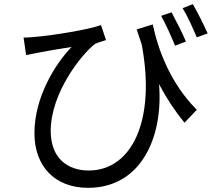

<svg xmlns="http://www.w3.org/2000/svg" viewBox="-20 -839 1040 920"><path d="M871 -640C854 -681 822 -743 802 -780L752 -763C774 -725 800 -665 819 -620ZM635 -698C643 -673 651 -649 659 -626C728 -261 611 -22 405 -22C309 -22 223 -76 223 -212C223 -395 373 -582 436 -629C450 -636 475 -642 488 -647L464 -719C406 -697 232 -669 146 -662C128 -660 108 -659 93 -659L105 -575C125 -579 143 -583 160 -586C199 -594 273 -606 323 -614C242 -530 145 -371 145 -201C145 -42 243 61 402 61C659 61 763 -186 742 -436C779 -366 819 -306 864 -251L923 -313C796 -440 737 -602 712 -722ZM855 -800C878 -763 904 -705 923 -660L975 -679C956 -721 926 -782 904 -819Z"/></svg>

Font: Noto Sans Mono CJK JP Regular
Style: Regular
Weight: 400
Designer: Ryoko NISHIZUKA (kana & ideographs); Paul D. Hunt (Latin, Greek & Cyrillic); Wenlong ZHANG (bopomofo); Sandoll Communica
Foundry: Adobe Systems Incorporated
Version: Version 1.004;PS 1.004;hotconv 1.0.82;makeotf.lib2.5.63406